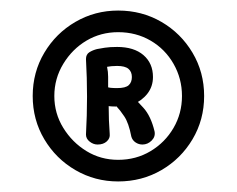

<svg xmlns="http://www.w3.org/2000/svg" viewBox="-20 -732 449 364"><path d="M204 -388Q160 -388 123 -409.5Q86 -431 64 -468Q42 -505 42 -550Q42 -595 64 -632Q86 -669 123 -690.5Q160 -712 204 -712Q249 -712 286 -690.5Q323 -669 345 -632Q367 -595 367 -550Q367 -505 345 -468Q323 -431 286 -409.5Q249 -388 204 -388ZM204 -429Q238 -429 265.5 -445.5Q293 -462 309 -489.5Q325 -517 325 -550Q325 -583 309 -611Q293 -639 265.5 -655Q238 -671 204 -671Q171 -671 144 -655Q117 -639 100 -611Q83 -583 83 -550Q83 -517 100 -489.5Q117 -462 144 -445.5Q171 -429 204 -429ZM165 -458Q157 -458 150 -463.5Q143 -469 143 -477Q147 -549 143 -620Q143 -629 149.5 -633Q156 -637 164 -639Q169 -640 178.5 -641.5Q188 -643 202 -643Q234 -643 252 -627.5Q270 -612 270 -586Q270 -568 259.5 -554.5Q249 -541 232 -534Q229 -531 228 -534Q227 -537 227 -541Q227 -545 228.5 -547.5Q230 -550 233 -547Q238 -543 252 -527.5Q266 -512 273 -483Q275 -473 267.5 -465.5Q260 -458 250 -458Q243 -458 237 -462Q231 -466 229 -473Q224 -499 215.5 -511.5Q207 -524 202 -529Q201 -531 201 -530.5Q201 -530 201 -530Q191 -530 184 -531Q183 -531 184.5 -532Q186 -533 186 -532Q186 -517 186.5 -504.5Q187 -492 188 -478Q189 -470 182.5 -464Q176 -458 165 -458ZM202 -565Q218 -565 224 -570.5Q230 -576 230 -586Q230 -596 223.5 -601.5Q217 -607 202 -607Q196 -607 191 -606.5Q186 -606 181 -605Q180 -605 181.5 -605.5Q183 -606 183 -605Q185 -596 185 -586.5Q185 -577 185 -566Q185 -566 184.5 -566Q184 -566 184 -567Q185 -566 190 -565.5Q195 -565 202 -565Z"/></svg>

Font: Winky Sans Medium
Style: Regular
Weight: 500
Designer: Simon Atzbach
Foundry: typofactur
Version: Version 1.205